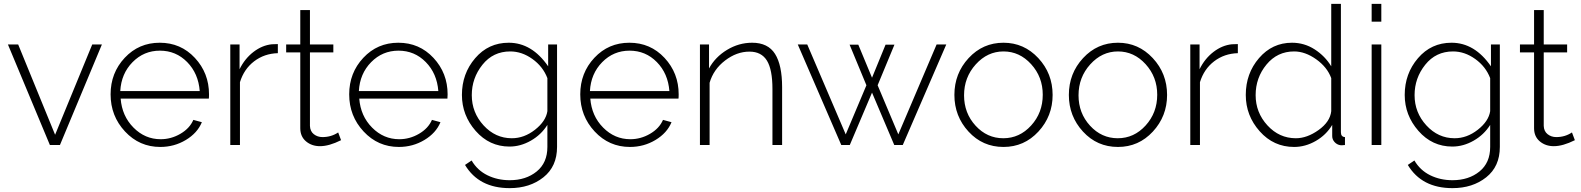

<svg xmlns="http://www.w3.org/2000/svg" viewBox="-20 -750 8175 993"><path d="M238 0 21 -520H74L265 -53L457 -520H507L290 0Z M809 10Q701 10 626.5 -70Q552 -150 552 -262Q552 -373 625 -451Q698 -529 806 -529Q915 -529 988 -450.5Q1061 -372 1061 -262Q1061 -245 1060 -240H604Q611 -150 670.5 -90Q730 -30 811 -30Q865 -30 913 -58Q961 -86 980 -130L1024 -118Q1001 -62 941 -26Q881 10 809 10ZM602 -279H1013Q1006 -370 948 -429Q890 -488 807 -488Q724 -488 665.5 -428.5Q607 -369 602 -279Z M1417 -475Q1347 -473 1294.5 -433Q1242 -393 1221 -325V0H1171V-520H1219V-392Q1246 -447 1291 -481.5Q1336 -516 1386 -521Q1399 -522 1417 -522Z M1744 -25Q1682 6 1635 6Q1592 6 1562.5 -19Q1533 -44 1533 -87V-479H1460V-520H1533V-698H1583V-520H1704V-479H1583V-99Q1584 -71 1603 -56Q1622 -41 1648 -41Q1693 -41 1729 -65Z M2043 10Q1935 10 1860.5 -70Q1786 -150 1786 -262Q1786 -373 1859 -451Q1932 -529 2040 -529Q2149 -529 2222 -450.5Q2295 -372 2295 -262Q2295 -245 2294 -240H1838Q1845 -150 1904.5 -90Q1964 -30 2045 -30Q2099 -30 2147 -58Q2195 -86 2214 -130L2258 -118Q2235 -62 2175 -26Q2115 10 2043 10ZM1836 -279H2247Q2240 -370 2182 -429Q2124 -488 2041 -488Q1958 -488 1899.5 -428.5Q1841 -369 1836 -279Z M2369 -259Q2369 -369 2437.5 -449Q2506 -529 2611 -529Q2731 -529 2815 -407V-520H2861V10Q2861 111 2790.5 167Q2720 223 2616 223Q2457 223 2385 103L2419 80Q2449 131 2501 156.5Q2553 182 2616 182Q2700 182 2755.5 137Q2811 92 2811 10V-104Q2779 -53 2725.5 -22.5Q2672 8 2615 8Q2511 8 2440 -73Q2369 -154 2369 -259ZM2811 -175V-346Q2788 -406 2733.5 -445Q2679 -484 2619 -484Q2530 -484 2475 -415Q2420 -346 2420 -258Q2420 -168 2481 -101.5Q2542 -35 2627 -35Q2691 -35 2747 -79Q2803 -123 2811 -175Z M3238 10Q3130 10 3055.5 -70Q2981 -150 2981 -262Q2981 -373 3054 -451Q3127 -529 3235 -529Q3344 -529 3417 -450.5Q3490 -372 3490 -262Q3490 -245 3489 -240H3033Q3040 -150 3099.5 -90Q3159 -30 3240 -30Q3294 -30 3342 -58Q3390 -86 3409 -130L3453 -118Q3430 -62 3370 -26Q3310 10 3238 10ZM3031 -279H3442Q3435 -370 3377 -429Q3319 -488 3236 -488Q3153 -488 3094.5 -428.5Q3036 -369 3031 -279Z M4025 0H3975V-290Q3975 -390 3946.5 -436.5Q3918 -483 3856 -483Q3790 -483 3730 -437Q3670 -391 3650 -322V0H3600V-520H3647V-396Q3679 -455 3740 -492Q3801 -529 3870 -529Q3952 -529 3988.5 -471Q4025 -413 4025 -299Z M4824 -520H4874L4649 0H4605L4490 -271L4375 0H4331L4106 -520H4155L4354 -55L4461 -309L4374 -519H4419L4490 -348L4560 -519H4606L4519 -309L4626 -55Z M4916 -259Q4916 -370 4989.5 -449.5Q5063 -529 5170 -529Q5276 -529 5350 -449.5Q5424 -370 5424 -259Q5424 -149 5350.5 -69.5Q5277 10 5170 10Q5062 10 4989 -69.5Q4916 -149 4916 -259ZM5373 -260Q5373 -352 5313 -418Q5253 -484 5170 -484Q5087 -484 5026.5 -417Q4966 -350 4966 -257Q4966 -165 5025.5 -100Q5085 -35 5169 -35Q5253 -35 5313 -101Q5373 -167 5373 -260Z M5508 -259Q5508 -370 5581.5 -449.5Q5655 -529 5762 -529Q5868 -529 5942 -449.5Q6016 -370 6016 -259Q6016 -149 5942.5 -69.5Q5869 10 5762 10Q5654 10 5581 -69.5Q5508 -149 5508 -259ZM5965 -260Q5965 -352 5905 -418Q5845 -484 5762 -484Q5679 -484 5618.5 -417Q5558 -350 5558 -257Q5558 -165 5617.5 -100Q5677 -35 5761 -35Q5845 -35 5905 -101Q5965 -167 5965 -260Z M6382 -475Q6312 -473 6259.5 -433Q6207 -393 6186 -325V0H6136V-520H6184V-392Q6211 -447 6256 -481.5Q6301 -516 6351 -521Q6364 -522 6382 -522Z M6423 -259Q6423 -370 6491.5 -449.5Q6560 -529 6662 -529Q6726 -529 6779.5 -494.5Q6833 -460 6865 -407V-730H6915V-66Q6915 -42 6936 -41V0Q6917 2 6912 1Q6894 -2 6882 -15.5Q6870 -29 6870 -46V-104Q6839 -52 6785 -21Q6731 10 6673 10Q6567 10 6495 -71Q6423 -152 6423 -259ZM6865 -175V-346Q6844 -403 6787 -443.5Q6730 -484 6673 -484Q6586 -484 6530 -416Q6474 -348 6474 -258Q6474 -168 6535 -101.5Q6596 -35 6682 -35Q6740 -35 6799.5 -77.5Q6859 -120 6865 -175Z M7074 -638V-730H7124V-638ZM7074 0V-520H7124V0Z M7245 -259Q7245 -369 7313.5 -449Q7382 -529 7487 -529Q7607 -529 7691 -407V-520H7737V10Q7737 111 7666.5 167Q7596 223 7492 223Q7333 223 7261 103L7295 80Q7325 131 7377 156.5Q7429 182 7492 182Q7576 182 7631.5 137Q7687 92 7687 10V-104Q7655 -53 7601.5 -22.5Q7548 8 7491 8Q7387 8 7316 -73Q7245 -154 7245 -259ZM7687 -175V-346Q7664 -406 7609.5 -445Q7555 -484 7495 -484Q7406 -484 7351 -415Q7296 -346 7296 -258Q7296 -168 7357 -101.5Q7418 -35 7503 -35Q7567 -35 7623 -79Q7679 -123 7687 -175Z M8125 -25Q8063 6 8016 6Q7973 6 7943.5 -19Q7914 -44 7914 -87V-479H7841V-520H7914V-698H7964V-520H8085V-479H7964V-99Q7965 -71 7984 -56Q8003 -41 8029 -41Q8074 -41 8110 -65Z"/></svg>

Font: Raleway-v4020 Light
Style: Regular
Weight: 300
Designer: Matt McInerney, Pablo Impallari, Rodrigo Fuenzalida
Foundry: Matt McInerney, Pablo Impallari, Rodrigo Fuenzalida
Version: Version 4.020;PS 004.020;hotconv 1.0.88;makeotf.lib2.5.64775